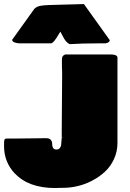

<svg xmlns="http://www.w3.org/2000/svg" viewBox="-32 -948 651 959"><path d="M28.8 -749.5 118.2 -874Q123.5 -880.4 129.9 -890.4Q136.2 -900.4 139.9 -904.3Q143.6 -908.2 152.3 -913.1Q161.1 -918 175.5 -919.9Q189.9 -921.9 213.9 -922.9L387.2 -927.7L516.1 -747.6Q516.1 -743.2 512.7 -739.5Q509.3 -735.8 503.2 -733.6Q497.1 -731.4 489.3 -731.4H456.1Q377.9 -731.4 315.4 -727.5Q304.2 -733.4 296.4 -743.2Q288.6 -752.9 280.5 -769.3Q272.5 -785.6 269.5 -790Q267.6 -788.1 258.8 -772.7Q250 -757.3 239.7 -744.4Q229.5 -731.4 221.7 -731.4H68.4Q52.7 -731.4 40.8 -736.1Q28.8 -740.7 28.8 -749.5ZM554.7 -234.4Q554.7 -191.4 537.6 -154.1Q520.5 -116.7 492.7 -90.8Q464.8 -64.9 429.2 -46.1Q393.6 -27.3 356.2 -18.6Q318.8 -9.8 283.2 -9.8H267.6Q263.7 -9.8 255.9 -9.3Q248 -8.8 244.1 -8.8Q110.4 -8.8 42 -82V-81.1Q-11.7 -139.2 -11.7 -216.8V-234.4Q-11.7 -245.6 -9.3 -250.7Q-6.8 -255.9 2 -255.9H37.1Q64 -255.9 117.7 -256.8Q171.4 -257.8 198.2 -257.8Q215.3 -257.8 222.2 -249Q229 -240.2 228.5 -229.5Q228 -218.8 232.7 -210Q237.3 -201.2 250 -201.2Q260.7 -201.2 266.4 -208Q272 -214.8 273.2 -222.4Q274.4 -230 274.9 -242.4Q275.4 -254.9 276.4 -259.8V-292Q276.4 -335.9 277.3 -424.3Q278.3 -512.7 278.3 -558.6V-589.8Q278.3 -595.2 277.8 -604.5Q277.3 -613.8 277.3 -619.1V-648.4Q277.3 -660.2 280.3 -665.8Q283.2 -671.4 293 -675.8H522.5Q551.3 -675.8 554.7 -662.1ZM279.3 -261.7Q276.4 -260.7 277.3 -258.8H279.3Z"/></svg>

Font: Bowlby One SC
Style: Regular
Weight: 400
Width: 1
Version: Version 1.2